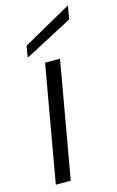

<svg xmlns="http://www.w3.org/2000/svg" viewBox="-119 -819 531 869"><g transform="rotate(-15 146.5 -385.0)"><path d="M30 0 126 -546H196L100 0ZM65 -642 293 -770 282 -707 56 -588Z"/></g></svg>

Font: Poppins Light
Style: Italic
Weight: 300
Italic angle: -10°
Designer: Ninad Kale (Devanagari), Jonny Pinhorn (Latin)
Foundry: Indian Type Foundry
Version: Version 3.200;PS 1.000;hotconv 16.6.54;makeotf.lib2.5.65590